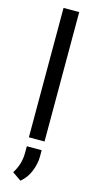

<svg xmlns="http://www.w3.org/2000/svg" viewBox="-149 -789 542 1075"><g transform="rotate(15 121.5 -251.5)"><path d="M167 -750V0H76.2V-750ZM164.1 51.3V89.8Q164.1 128.4 146.7 172.9Q129.4 217.3 93.3 247.1L42 211.4Q78.1 155.3 78.1 90.8V51.3Z"/></g></svg>

Font: Roboto21382017
Style: Regular
Weight: 400
Designer: Christian Robertson
Foundry: Google
Version: Version 2.138; 2017